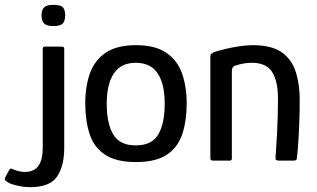

<svg xmlns="http://www.w3.org/2000/svg" viewBox="-110 -665 1312 795"><path d="M-88 69 -72 39Q-68 33 -64.5 33Q-61 33 -56 36Q-30 47 -6 47Q33 46 50 20.5Q67 -5 67 -54V-463Q67 -472 76 -472H146Q156 -472 156 -463V-54Q156 23 126 66.5Q96 110 15 110Q-7 110 -30 105.5Q-53 101 -70 94Q-81 88 -87 83Q-93 78 -88 69ZM160 -602Q160 -580 150.5 -568.5Q141 -557 111 -557Q82 -557 72 -568.5Q62 -580 62 -602Q62 -622 72 -633.5Q82 -645 111 -645Q143 -645 151.5 -633.5Q160 -622 160 -602Z M453 6Q370 6 324 -25Q278 -56 260.5 -111.5Q243 -167 243 -237Q243 -307 262.5 -361.5Q282 -416 328 -447Q374 -478 453 -478Q532 -478 578 -447Q624 -416 643.5 -361.5Q663 -307 663 -237Q663 -167 645.5 -112Q628 -57 582.5 -25.5Q537 6 453 6ZM452 -63Q519 -63 545.5 -108.5Q572 -154 572 -236Q572 -317 543 -361Q514 -405 452 -405Q391 -405 361.5 -361Q332 -317 332 -236Q332 -153 359 -108Q386 -63 452 -63Z M772 0Q761 0 761 -9Q761 -115 761 -220.5Q761 -326 761 -431Q761 -439 766.5 -443.5Q772 -448 788 -453Q801 -457 826.5 -463Q852 -469 881.5 -473.5Q911 -478 936 -478Q1015 -478 1057 -448Q1099 -418 1115 -366.5Q1131 -315 1131 -253Q1131 -209 1129.5 -164.5Q1128 -120 1125.5 -81.5Q1123 -43 1120 -16Q1119 -4 1116 -2Q1113 0 1103 0H1047Q1037 0 1033.5 -2.5Q1030 -5 1031 -14Q1031 -20 1033 -46.5Q1035 -73 1037 -110Q1039 -147 1040 -185.5Q1041 -224 1041 -254Q1041 -307 1029.5 -340.5Q1018 -374 994.5 -389.5Q971 -405 934 -405Q915 -405 898 -402Q881 -399 867 -394Q860 -393 855 -387.5Q850 -382 850 -368Q850 -315 850 -255.5Q850 -196 850 -133.5Q850 -71 850 -9Q850 0 842 0Z"/></svg>

Font: Glory Thin Medium
Style: Regular
Weight: 500
Version: Version 1.011